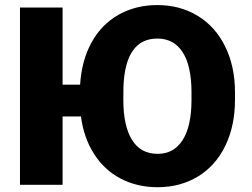

<svg xmlns="http://www.w3.org/2000/svg" viewBox="-20 -741 1012 770"><path d="M922.4 -340.8Q922.4 -236.8 883.8 -156.7Q845.2 -76.7 774.2 -33.4Q703.1 9.8 612.3 9.8Q530.3 9.8 464.6 -24.4Q398.9 -58.6 357.4 -123.3Q315.9 -188 304.7 -273.9H231V0H60.1V-710.9H231V-401.4H301.3Q307.1 -497.6 346.9 -570.3Q386.7 -643.1 455.6 -681.9Q524.4 -720.7 611.3 -720.7Q701.7 -720.7 772.5 -677.7Q843.3 -634.8 882.6 -555.4Q921.9 -476.1 922.4 -373.5ZM748 -370.6Q748 -476.6 712.6 -531.5Q677.2 -586.4 611.3 -586.4Q482.4 -586.4 475.1 -393.1L474.6 -340.8Q474.6 -236.3 509.3 -180.2Q543.9 -124 612.3 -124Q677.2 -124 712.4 -179.2Q747.6 -234.4 748 -337.9Z"/></svg>

Font: Roboto
Style: Regular
Weight: 900
Designer: Google
Version: Version 2.001171; 2014